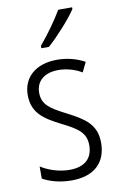

<svg xmlns="http://www.w3.org/2000/svg" viewBox="-88 -814 543 873"><g transform="rotate(-10 184.0 -377.5)"><path d="M309 -757V-765H245C217 -718 180 -666 139 -617V-606H174C217 -644 280 -713 309 -757ZM332 -136C332 -223 276 -255 201 -294C129 -331 94 -353 94 -408C94 -463 134 -495 198 -495C236 -495 276 -483 305 -465L327 -510C291 -530 247 -542 199 -542C100 -542 41 -487 41 -407C41 -322 95 -289 172 -250C242 -215 277 -191 277 -134C277 -75 242 -39 170 -39C121 -39 72 -56 38 -78V-22C68 -5 114 10 171 10C275 10 332 -44 332 -136Z"/></g></svg>

Font: Noto Sans Malayalam Condensed Light
Style: Regular
Weight: 300
Width: 3
Designer: Jelle Bosma - Monotype Design Team
Foundry: Monotype Imaging Inc.
Version: Version 2.104